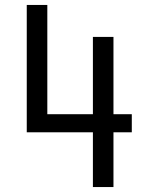

<svg xmlns="http://www.w3.org/2000/svg" viewBox="-20 -755 640 775"><path d="M355 0V-221H88V-735H171V-294H355V-606H438V-294H512V-221H438V0Z"/></svg>

Font: Iosevka Mono
Style: Regular
Weight: 400
Designer: Belleve Invis
Foundry: Belleve Invis
Version: Version 11.1.1